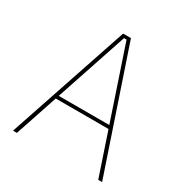

<svg xmlns="http://www.w3.org/2000/svg" viewBox="-150 -761 849 882"><g transform="rotate(30 274.0 -319.5)"><path d="M38 0 253 -639H294.5L510.5 0H490L280.5 -623H267L58.5 0ZM127 -226V-243.5H421V-226Z"/></g></svg>

Font: Anek Gujarati Thin
Style: Regular
Weight: 250
Version: Version 1.003